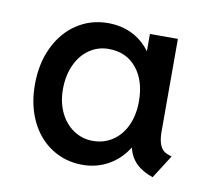

<svg xmlns="http://www.w3.org/2000/svg" viewBox="-49 -782 485 436"><g transform="rotate(10 194.0 -564.5)"><path d="M28.3 -561.5Q28.3 -609.9 46.4 -647.7Q64.5 -685.5 96.4 -706.5Q128.4 -727.5 168 -727.5Q198.7 -727.5 223.6 -715.3Q248.5 -703.1 265.6 -679.7V-719.7H330.1V-505.9Q330.1 -465.8 351.6 -458L362.3 -454.1L328.1 -400.4Q303.7 -408.7 289.6 -422.6Q275.4 -436.5 270 -458H269.5Q252 -430.2 225.1 -415.3Q198.2 -400.4 166 -400.4Q126.5 -400.4 95 -420.7Q63.5 -440.9 45.9 -477.5Q28.3 -514.2 28.3 -561.5ZM267.6 -564.5Q267.6 -612.3 243.9 -641.1Q220.2 -669.9 179.7 -669.9Q154.8 -669.9 135 -656.2Q115.2 -642.6 104 -617.9Q92.8 -593.3 92.8 -561.5Q92.8 -532.2 104 -508.5Q115.2 -484.9 135.3 -471.4Q155.3 -458 179.7 -458Q205.1 -458 225.1 -471.2Q245.1 -484.4 256.3 -508.5Q267.6 -532.7 267.6 -564.5Z"/></g></svg>

Font: Reddit Sans Fudge
Style: Regular
Weight: 400
Designer: Stephen Hutchings
Foundry: Reddit
Version: Version 1.011